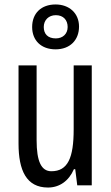

<svg xmlns="http://www.w3.org/2000/svg" viewBox="-20 -830 496 860"><path d="M229 -609C293 -609 334 -650 334 -711C334 -771 290 -810 229 -810C164 -810 124 -770 124 -709C124 -649 164 -609 229 -609ZM230 -658C194 -658 176 -678 176 -709C176 -740 198 -762 230 -762C264 -762 283 -740 283 -709C283 -678 261 -658 230 -658ZM391 -537H310V-251C310 -123 284 -63 210 -63C165 -63 144 -107 144 -202V-537H63V-187C63 -67 98 10 195 10C246 10 288 -19 311 -72H317L326 0H391Z"/></svg>

Font: Noto Sans Lao Looped ExtraCondensed
Style: Regular
Weight: 400
Width: 2
Designer: Mark Frömberg, Ben Mitchell
Foundry: The Fontpad Ltd
Version: Version 1.003